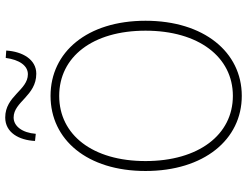

<svg xmlns="http://www.w3.org/2000/svg" viewBox="-128 -828 969 754"><g transform="rotate(-90 357.0 -451.5)"><path d="M357 13C529 13 652 -136 652 -365C652 -594 529 -738 357 -738C185 -738 62 -594 62 -365C62 -136 185 13 357 13ZM357 -22C204 -22 101 -157 101 -365C101 -573 204 -704 357 -704C510 -704 613 -573 613 -365C613 -157 510 -22 357 -22ZM444 -794C500 -794 531 -848 535 -912L506 -914C499 -861 476 -827 442 -827C379 -827 357 -916 272 -916C213 -916 183 -862 180 -799L208 -796C212 -849 238 -883 272 -883C334 -883 357 -794 444 -794Z"/></g></svg>

Font: Kinto Sans Thin
Style: Regular
Weight: 100
Designer: Authors: Ryoko NISHIZUKA  (kana & ideographs); Paul D. Hunt (Latin, Greek & Cyrillic); Wenlong ZHANG  (bopomofo); Sandol
Foundry: Adobe Systems Incorporated, ookami Inc.
Version: Version 0.001